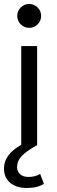

<svg xmlns="http://www.w3.org/2000/svg" viewBox="-22 -732 288 967"><path d="M163.1 0Q106 32.2 85 56.2Q64 80.1 64 108.9Q64 131.3 79.1 145.3Q94.2 159.2 121.1 159.2Q155.3 159.2 180.2 144L199.2 193.8Q166.5 214.8 113.8 214.8Q60.5 214.8 29.3 188.5Q-2 162.1 -2 117.2Q-2 81.1 19.3 52Q40.5 22.9 85 -2.9V-500H165V0ZM82.5 -609.4Q64.9 -627 64.9 -651.9Q64.9 -676.8 82.5 -694.3Q100.1 -711.9 125 -711.9Q149.9 -711.9 167.5 -694.3Q185.1 -676.8 185.1 -651.9Q185.1 -627 167.5 -609.4Q149.9 -591.8 125 -591.8Q100.1 -591.8 82.5 -609.4Z"/></svg>

Font: Human Sans
Style: Regular
Weight: 400
Designer: Tim Radville
Foundry: Continuum
Version: Version 1.000;FEAKit 1.0